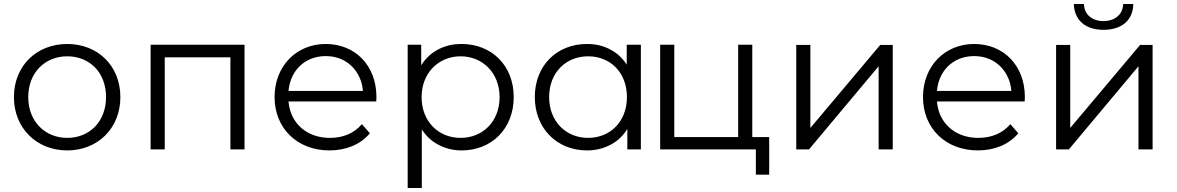

<svg xmlns="http://www.w3.org/2000/svg" viewBox="-20 -751 5915 965"><path d="M318 5C472 5 585 -107 585 -263C585 -420 472 -530 318 -530C164 -530 50 -420 50 -263C50 -107 164 5 318 5ZM318 -58C207 -58 122 -140 122 -263C122 -387 207 -468 318 -468C430 -468 513 -387 513 -263C513 -140 430 -58 318 -58Z M808 0V-463H1138V0H1209V-526H737V0Z M1636 5C1720 5 1792 -25 1839 -81L1799 -127C1759 -80 1703 -58 1638 -58C1557 -58 1491 -94 1456 -155C1441 -180 1433 -209 1430 -241H1871C1871 -249 1872 -258 1872 -263C1872 -422 1765 -530 1617 -530C1470 -530 1360 -419 1360 -263C1360 -107 1473 5 1636 5ZM1430 -294C1433 -323 1440 -350 1453 -374C1485 -434 1545 -469 1617 -469C1690 -469 1748 -434 1781 -374C1794 -350 1802 -323 1804 -294Z M2300 5C2451 5 2562 -104 2562 -263C2562 -422 2451 -530 2300 -530C2254 -530 2213 -520 2176 -499C2144 -481 2118 -456 2097 -423V-526H2029V194H2100V-100C2121 -69 2146 -44 2177 -27C2214 -6 2255 5 2300 5ZM2295 -58C2184 -58 2099 -140 2099 -263C2099 -384 2184 -468 2295 -468C2406 -468 2491 -384 2491 -263C2491 -140 2406 -58 2295 -58Z M2930 5C2977 5 3018 -6 3055 -27C3087 -45 3113 -70 3133 -103V0H3201V-526H3130V-426C3110 -457 3084 -482 3053 -499C3017 -520 2976 -530 2930 -530C2780 -530 2668 -423 2668 -263C2668 -105 2780 5 2930 5ZM2936 -58C2825 -58 2740 -140 2740 -263C2740 -387 2825 -468 2936 -468C3047 -468 3131 -387 3131 -263C3131 -140 3047 -58 2936 -58Z M3846 127V-62H3761V-526H3690V-62H3369V-526H3298V0H3779V127Z M4046 0 4396 -418V0H4467V-525H4404L4053 -108V-525H3982V0Z M4895 5C4979 5 5051 -25 5098 -81L5058 -127C5018 -80 4962 -58 4897 -58C4816 -58 4750 -94 4715 -155C4700 -180 4692 -209 4689 -241H5130C5130 -249 5131 -258 5131 -263C5131 -422 5024 -530 4876 -530C4729 -530 4619 -419 4619 -263C4619 -107 4732 5 4895 5ZM4689 -294C4692 -323 4699 -350 4712 -374C4744 -434 4804 -469 4876 -469C4949 -469 5007 -434 5040 -374C5053 -350 5061 -323 5063 -294Z M5526 -601C5615 -601 5675 -647 5676 -731H5625C5624 -678 5583 -645 5526 -645C5469 -645 5429 -678 5428 -731H5377C5380 -647 5438 -601 5526 -601ZM5352 0 5702 -418V0H5773V-525H5710L5359 -108V-525H5288V0Z"/></svg>

Font: Montserrat Z
Style: Regular
Weight: 400
Designer: Julieta Ulanovsky
Foundry: Julieta Ulanovsky
Version: Version 8.000